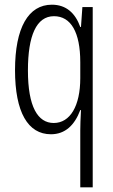

<svg xmlns="http://www.w3.org/2000/svg" viewBox="-20 -562 482 818"><path d="M322 -6V236H375V-532H331L325 -447H322C301 -506 262 -542 201 -542C101 -542 44 -444 44 -263C44 -84 99 10 197 10C258 10 298 -29 322 -93H325C323 -58 322 -25 322 -6ZM209 -38C141 -38 99 -107 99 -262C99 -410 135 -493 210 -493C282 -493 322 -425 322 -297V-229C322 -111 279 -38 209 -38Z"/></svg>

Font: Noto Sans Devanagari UI ExtraCondensed Light
Style: Regular
Weight: 300
Width: 2
Designer: Jelle Bosma - Monotype Design Team
Foundry: Monotype Imaging Inc.
Version: Version 2.004